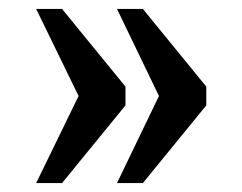

<svg xmlns="http://www.w3.org/2000/svg" viewBox="-20 -485 542 430"><path d="M242 -75 336 -270 242 -465H300L442 -291V-249L300 -75ZM61 -75 156 -270 61 -465H119L261 -291V-249L119 -75Z"/></svg>

Font: Noto Serif Thai SemiCondensed SemiBold
Style: Regular
Weight: 600
Width: 4
Designer: Monotype Design Team
Foundry: Monotype Imaging Inc.
Version: Version 2.002; ttfautohint (v1.8.4.7-5d5b)